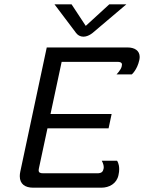

<svg xmlns="http://www.w3.org/2000/svg" viewBox="-20 -870 668 890"><path d="M377.5 -750 311.7 -850H232.5L330 -720.8C330 -720.8 341.7 -700 366.7 -700C391.7 -700 413.3 -720.8 413.3 -720.8L565.8 -850H486.7ZM133.3 0H450C485.8 0 520.8 -18.3 529.2 -58.3C531.7 -69.2 532.5 -78.3 532.5 -85.8C532.5 -112.5 522.5 -125 522.5 -125H451.7C451.7 -125 460.8 -110 460.8 -95C460.8 -92.5 460.8 -90 460 -87.5C457.5 -75 451.7 -66.7 430.8 -66.7H180.8C165.8 -66.7 159.2 -70 159.2 -80.8C159.2 -84.2 160 -87.5 160.8 -91.7L200 -275H483.3L497.5 -341.7H214.2L265.8 -583.3H524.2C545 -583.3 547.5 -575 544.2 -562.5C540.8 -545.8 520 -525 520 -525H590.8C590.8 -525 615.8 -545.8 625.8 -591.7C626.7 -596.7 627.5 -601.7 627.5 -605.8C627.5 -635.8 603.3 -650 571.7 -650H196.7L74.2 -75C72.5 -67.5 71.7 -60 71.7 -53.3C71.7 -16.7 96.7 0 133.3 0Z"/></svg>

Font: BoonHome
Style: Book Oblique
Weight: 400
Italic angle: -12°
Designer: Sungsit Sawaiwan
Foundry: Sungsit Sawaiwan
Version: Version 0.2